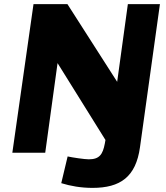

<svg xmlns="http://www.w3.org/2000/svg" viewBox="-20 -743 809 934"><path d="M758 -723H602L550 -345L308 -723H143L40 0H200L260 -436L493 -62L490 -45C480 8 464 32 412 32C391 32 331 23 309 18L278 148C323 162 374 171 430 171C565 171 641 118 661 -27Z"/></svg>

Font: United Sans ExtraBold
Style: Italic
Weight: 800
Italic angle: -8°
Designer: Pablo Impallari, Rodrigo Fuenzalida (Modified by Dan O. Williams)
Version: Version 1.000;PS 001.000;hotconv 1.0.88;makeotf.lib2.5.64775